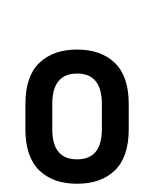

<svg xmlns="http://www.w3.org/2000/svg" viewBox="-20 -867 369 461"><path d="M41 -556.6V-617.2Q41 -683.6 74.2 -715.8Q107.4 -748 165 -748Q222.7 -748 255.9 -715.8Q289.1 -683.6 289.1 -617.2V-556.6Q289.1 -490.2 255.9 -458Q222.7 -425.8 165 -425.8Q107.4 -425.8 74.2 -458Q41 -490.2 41 -556.6ZM224.6 -556.6V-617.2Q224.6 -690.4 165 -690.4Q105.5 -690.4 105.5 -617.2V-556.6Q105.5 -484.4 165 -484.4Q224.6 -484.4 224.6 -556.6ZM165 -846.7Z"/></svg>

Font: Altinn-DIN
Style: Regular
Weight: 400
Designer: Charles Nix
Foundry: Altinn
Version: Version 2.00